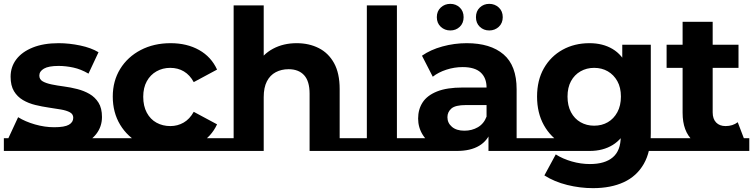

<svg xmlns="http://www.w3.org/2000/svg" viewBox="-22 -770 3907 996"><path d="M253 8Q184 8 120.5 -8.5Q57 -25 20 -50L72 -162Q109 -139 159.5 -124.5Q210 -110 259 -110Q313 -110 335.5 -123Q358 -136 358 -159Q358 -178 340.5 -187.5Q323 -197 294 -202Q265 -207 230.5 -212Q196 -217 161 -225.5Q126 -234 97 -251Q68 -268 50.5 -297Q33 -326 33 -372Q33 -423 62.5 -462Q92 -501 148 -523.5Q204 -546 282 -546Q337 -546 394 -534Q451 -522 489 -499L437 -388Q398 -411 358.5 -419.5Q319 -428 282 -428Q230 -428 206 -414Q182 -400 182 -378Q182 -358 199.5 -348Q217 -338 246 -332Q275 -326 309.5 -321.5Q344 -317 379 -308Q414 -299 442.5 -282.5Q471 -266 489 -237.5Q507 -209 507 -163Q507 -113 477 -74.5Q447 -36 390.5 -14Q334 8 253 8ZM-2 -53H533V13H-2Z M863 12Q776 12 708 -23.5Q640 -59 601.5 -122.5Q563 -186 563 -269Q563 -350 601.5 -412.5Q640 -475 708 -510.5Q776 -546 863 -546Q948 -546 1011 -510.5Q1074 -475 1104 -409L983 -344Q963 -381 932 -399.5Q901 -418 861 -418Q822 -418 790 -400Q758 -382 739.5 -348.5Q721 -315 721 -268Q721 -220 739.5 -185.5Q758 -151 790 -133.5Q822 -116 862 -116Q899 -116 930.5 -134Q962 -152 983 -190L1104 -125Q1074 -60 1011 -24Q948 12 863 12ZM529 -53H1124V13H529Z M1190 0V-742H1346V-389L1311 -434Q1340 -488 1394 -517Q1448 -546 1517 -546Q1581 -546 1631.5 -520.5Q1682 -495 1711 -442.5Q1740 -390 1740 -308V0H1584V-284Q1584 -349 1555.5 -380Q1527 -411 1475 -411Q1438 -411 1408.5 -395.5Q1379 -380 1362.5 -348Q1346 -316 1346 -266V0ZM1116 13V-53H1346V13ZM1584 13V-53H1811V13Z M1881 0V-742H2037V0ZM1807 13V-53H2112V13Z M2512 0V-105L2502 -128V-316Q2502 -366 2471.5 -394Q2441 -422 2378 -422Q2335 -422 2293.5 -408.5Q2252 -395 2223 -372L2167 -481Q2211 -512 2273 -529Q2335 -546 2399 -546Q2522 -546 2590 -488Q2658 -430 2658 -307V0ZM2348 13Q2285 13 2240 -9.5Q2195 -32 2171 -70.5Q2147 -109 2147 -155Q2147 -203 2170.5 -239Q2194 -275 2245 -295.5Q2296 -316 2378 -316H2521V-225H2395Q2340 -225 2319.5 -207Q2299 -189 2299 -162Q2299 -132 2322.5 -112Q2346 -92 2387 -92Q2426 -92 2457 -110Q2488 -128 2502 -165L2526 -93Q2509 -41 2464 -14Q2419 13 2348 13ZM2108 -53H2346V13H2108ZM2512 -53H2729V13H2512ZM2516 -612Q2487 -612 2467 -631Q2447 -650 2447 -681Q2447 -712 2467 -731Q2487 -750 2516 -750Q2545 -750 2565.5 -731Q2586 -712 2586 -681Q2586 -650 2565.5 -631Q2545 -612 2516 -612ZM2314 -612Q2285 -612 2264.5 -631Q2244 -650 2244 -681Q2244 -712 2264.5 -731Q2285 -750 2314 -750Q2343 -750 2363 -731Q2383 -712 2383 -681Q2383 -650 2363 -631Q2343 -612 2314 -612Z M3054 206Q2987 206 2920.5 189.5Q2854 173 2802 140L2861 31Q2897 54 2944 67.5Q2991 81 3038 81Q3116 81 3157 46Q3198 11 3198 -61V-151L3208 -286L3206 -422V-538H3354V-79Q3354 17 3317.5 80.5Q3281 144 3214 175Q3147 206 3054 206ZM2725 13V-53H3034L3037 13ZM3037 13Q2959 13 2897 -22Q2835 -57 2799.5 -120.5Q2764 -184 2764 -269Q2764 -354 2799.5 -416Q2835 -478 2896.5 -512Q2958 -546 3036 -546Q3105 -546 3155.5 -516Q3206 -486 3233.5 -424.5Q3261 -363 3261 -267Q3261 -174 3234 -111.5Q3207 -49 3156.5 -18Q3106 13 3037 13ZM3060 -118Q3100 -118 3131 -136Q3162 -154 3180.5 -188Q3199 -222 3199 -269Q3199 -316 3180.5 -349Q3162 -382 3131 -400Q3100 -418 3060 -418Q3021 -418 2989.5 -400Q2958 -382 2940 -349Q2922 -316 2922 -269Q2922 -222 2940 -188Q2958 -154 2989.5 -136Q3021 -118 3060 -118ZM3262 13V-53H3430V13Z M3720 8Q3625 8 3572 -40.5Q3519 -89 3519 -185V-657H3675V-187Q3675 -153 3693 -134.5Q3711 -116 3742 -116Q3779 -116 3805 -136L3847 -26Q3823 -9 3789.5 -0.5Q3756 8 3720 8ZM3426 13V-53H3865V13ZM3436 -418V-538H3809V-418Z"/></svg>

Font: Montserrat Underline Thin
Style: Bold
Weight: 700
Version: Version 9.000